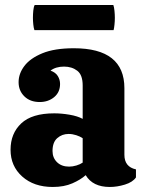

<svg xmlns="http://www.w3.org/2000/svg" viewBox="-20 -737 577 764"><path d="M190 7Q115 7 68.5 -34.5Q22 -76 22 -141Q22 -206 64.5 -246Q107 -286 196 -286Q225 -286 257 -280.5Q289 -275 309 -264V-397Q309 -439 287.5 -455.5Q266 -472 235 -472Q202 -472 181 -456Q201 -449 210 -434.5Q219 -420 219 -403Q219 -370 195.5 -350.5Q172 -331 138 -331Q100 -331 77 -353.5Q54 -376 54 -410Q54 -444 77 -474.5Q100 -505 148.5 -525Q197 -545 274 -545Q475 -545 475 -386V-121Q475 -73 521 -63V-31Q508 -12 477 -2.5Q446 7 417 7Q349 7 321 -40Q301 -22 268 -7.5Q235 7 190 7ZM255 -74Q269 -74 284 -78.5Q299 -83 309 -90V-187Q299 -194 283.5 -199Q268 -204 253 -204Q227 -204 208 -187.5Q189 -171 189 -136Q189 -109 207 -91.5Q225 -74 255 -74ZM117 -617Q114 -625 112.5 -639.5Q111 -654 111 -666Q111 -680 112.5 -695Q114 -710 118 -717H431Q434 -709 435.5 -694Q437 -679 437 -666Q437 -653 435.5 -638.5Q434 -624 432 -617Z"/></svg>

Font: Calistoga
Style: Regular
Weight: 400
Designer: Yvonne Schuttler, Eben Sorkin
Foundry: www.sorkintype.com
Version: Version 1.010; ttfautohint (v1.8.4.7-5d5b)